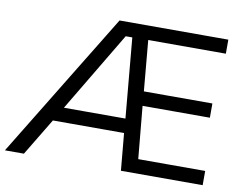

<svg xmlns="http://www.w3.org/2000/svg" viewBox="-79 -810 1161 916"><g transform="rotate(10 502.0 -352.5)"><path d="M-2 0 429 -705H956V-637H557L578 -659L604 -370L587 -392H934V-323H594L607 -333L634 -45L622 -69H956V0H560L542 -196L568 -180H184L212 -202L90 0ZM471 -636 228 -229 218 -249H549L540 -227L503 -636Z"/></g></svg>

Font: Mulish ExtraLight
Style: Regular
Weight: 400
Version: Version 3.603